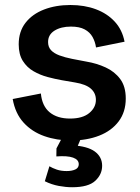

<svg xmlns="http://www.w3.org/2000/svg" viewBox="-20 -560 572 782"><path d="M269.5 12.2Q210.9 12.2 160.4 -5.6Q109.9 -23.4 75.9 -60.8Q42 -98.1 31.7 -156.7L146.5 -179.2Q151.4 -127.9 182.4 -102.5Q213.4 -77.1 265.1 -77.1Q316.4 -77.1 343.5 -99.6Q370.6 -122.1 370.6 -153.3Q370.6 -180.7 350.3 -198.7Q330.1 -216.8 285.6 -224.1L231.4 -233.4Q204.1 -238.3 173.8 -246.3Q143.6 -254.4 116.7 -269.8Q89.8 -285.2 73 -311.8Q56.2 -338.4 56.2 -379.4Q56.2 -431.6 84 -467.3Q111.8 -502.9 159.4 -521.2Q207 -539.6 266.6 -539.6Q324.7 -539.6 370.8 -522.2Q417 -504.9 447.5 -471.7Q478 -438.5 487.3 -390.1L371.1 -366.7Q367.7 -390.1 356.9 -409.4Q346.2 -428.7 325 -440.2Q303.7 -451.7 269 -451.7Q228.5 -451.7 202.1 -435.3Q175.8 -418.9 175.8 -388.7Q175.8 -368.7 187.7 -355.7Q199.7 -342.8 221.7 -334.5Q243.7 -326.2 273.4 -320.3L332 -309.1Q373.5 -302.2 410.2 -285.4Q446.8 -268.6 469.5 -238.3Q492.2 -208 492.2 -158.7Q492.2 -104 463.4 -65.7Q434.6 -27.3 384.3 -7.6Q334 12.2 269.5 12.2ZM273.9 202.6Q248.5 202.6 219.5 197.3Q190.4 191.9 162.6 178.2L181.2 117.2Q194.3 125 211.7 130.9Q229 136.7 251.5 136.7Q272.9 136.7 286.9 130.1Q300.8 123.5 300.8 108.9Q300.8 90.3 277.6 82Q254.4 73.7 209.5 77.1L210 44.4L244.1 -20.5H315.4V-9.8L290 49.8L272.9 31.7Q336.4 35.2 366.2 57.1Q396 79.1 396 115.2Q396 150.4 367.9 176.5Q339.8 202.6 273.9 202.6Z"/></svg>

Font: Schibsted Grotesk SemiBold
Style: Regular
Weight: 600
Designer: Bakken & Baeck AS, Henrik Kongsvoll
Foundry: Schibsted ASA
Version: Version 1.100;gftools[0.9.25]